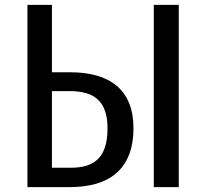

<svg xmlns="http://www.w3.org/2000/svg" viewBox="-20 -764 840 784"><path d="M266 -469H192V-744H92V0H265C422 0 525 -69 525 -241C525 -396 430 -469 266 -469ZM608 -744V0H710V-744ZM268 -79H192V-392H264C366 -392 419 -350 419 -240C419 -116 361 -79 268 -79Z"/></svg>

Font: Glow Sans SC Condensed Medium
Style: Regular
Weight: 600
Width: 3
Designer: Ryoko NISHIZUKA (kana, bopomofo & ideographs); Paul D. Hunt (Latin, Greek & Cyrillic); Sandoll Communications, Soo-young
Version: Version 0.93